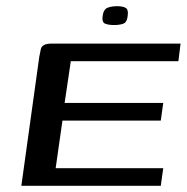

<svg xmlns="http://www.w3.org/2000/svg" viewBox="-20 -601 604 621"><path d="M49 0 107 -417Q110 -433 112 -442Q114 -451 122.5 -455.5Q131 -460 148 -460H564L557 -403H209L189 -268H508L500 -211H182L160 -57H508L500 0ZM349 -520Q331 -520 320 -524.5Q309 -529 312 -550Q315 -571 328 -576Q341 -581 359 -581Q377 -581 386.5 -575.5Q396 -570 393 -550Q391 -529 379 -524.5Q367 -520 349 -520Z"/></svg>

Font: Genos Medium
Style: Italic
Weight: 500
Italic angle: -8°
Designer: Robert E. Leuschke
Foundry: Robert E. Leuschke
Version: Version 1.010